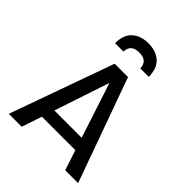

<svg xmlns="http://www.w3.org/2000/svg" viewBox="-263 -1097 1237 1237"><g transform="rotate(45 355.5 -479.0)"><path d="M39.6 0 293.9 -710.9H415.5L671.4 0H553.7L350.6 -621.1L364.7 -620.6L157.7 0ZM156.7 -137.7 182.1 -223.1H530.3L554.7 -137.7ZM202.1 -806.2Q202.1 -882.8 243.9 -920.4Q285.6 -958 355.5 -958Q424.8 -958 466.8 -920.4Q508.8 -882.8 508.8 -806.2H431.6Q431.6 -837.9 413.3 -856Q395 -874 355.5 -874Q315.4 -874 297.1 -856Q278.8 -837.9 278.8 -806.2Z"/></g></svg>

Font: Monda Medium
Style: Regular
Weight: 500
Designer: Vernon Adams
Foundry: Vernon Adams
Version: Version 2.200